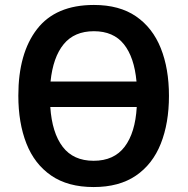

<svg xmlns="http://www.w3.org/2000/svg" viewBox="-20 -745 757 775"><path d="M662 -358Q662 -248 629 -165Q596 -82 528.5 -36Q461 10 358 10Q254 10 186.5 -36.5Q119 -83 86.5 -166Q54 -249 54 -359Q54 -530 129.5 -627.5Q205 -725 359 -725Q462 -725 529 -679Q596 -633 629 -550.5Q662 -468 662 -358ZM359 -619Q280 -619 237 -566.5Q194 -514 184 -416H531Q522 -514 480 -566.5Q438 -619 359 -619ZM358 -96Q440 -96 483 -152.5Q526 -209 532 -313H183Q190 -209 233 -152.5Q276 -96 358 -96Z"/></svg>

Font: Noto Sans SemiCondensed SemiBold
Style: Regular
Weight: 600
Width: 4
Designer: Monotype Design Team
Foundry: Monotype Imaging Inc.
Version: Version 2.013; ttfautohint (v1.8.4.7-5d5b)